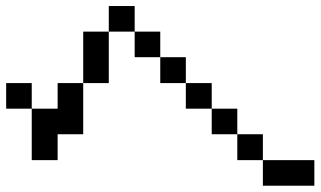

<svg xmlns="http://www.w3.org/2000/svg" viewBox="-20 -712 1040 623"><path d="M0 -359.4V-442.4H83V-359.4ZM833 -192.4H750V-276.4H667V-359.4H583V-442.4H500V-526.4H417V-609.4H333V-442.4H250V-276.4H167V-192.4H83V-359.4H167V-442.4H250V-609.4H333V-692.4H417V-609.4H500V-526.4H583V-442.4H667V-359.4H750V-276.4H833ZM833 -192.4H1000V-109.4H833Z"/></svg>

Font: KH Dot kagurazaka 12
Style: Regular
Weight: 400
Designer: Original version for X68000 by Keitarou Hiraki (http://hp.vector.co.jp/authors/VA000874/) / TrueType conversion by Homem
Version: Version 1.00.20150527